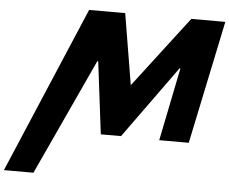

<svg xmlns="http://www.w3.org/2000/svg" viewBox="-86 -772 1299 1089"><g transform="rotate(5 564.0 -227.5)"><path d="M838 0.1H1006.2L1153 -701.1H959.3L650.1 -296.5L582.9 -701.1H377.4L-24.8 246.1H143.3L449.1 -415.5H454.3L505 -4.1H620.2L917.1 -415.5H922.2Z"/></g></svg>

Font: Hussar
Style: BdSuprExtOblThree
Weight: 700
Foundry: Cannot Into Space Fonts
Version: Version 2.00